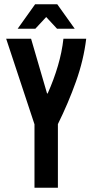

<svg xmlns="http://www.w3.org/2000/svg" viewBox="-20 -882 434 902"><path d="M142 -298 9 -700H126L201 -443H204Q233 -508 252 -572.5Q271 -637 278 -700H385Q373 -600 337 -499Q301 -398 252 -299V0H142ZM145 -862H249L331 -747H248L197 -802L146 -747H63Z"/></svg>

Font: Booming Bebas 2
Style: Regular
Weight: 400
Designer: Ryoichi Tsunekawa
Foundry: Ryoichi Tsunekawa
Version: Version 2.000